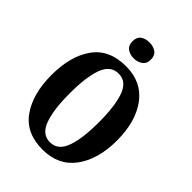

<svg xmlns="http://www.w3.org/2000/svg" viewBox="-264 -1059 1195 1195"><g transform="rotate(45 333.5 -461.5)"><path d="M334 10Q473 10 547.5 -91Q622 -192 622 -358Q622 -524 547.5 -624.5Q473 -725 335 -725Q188 -725 116.5 -625Q45 -525 45 -359Q45 -192 116.5 -91Q188 10 334 10ZM334 -55Q264 -55 235 -135Q206 -215 206 -358Q206 -501 235 -580.5Q264 -660 335 -660Q405 -660 433.5 -580.5Q462 -501 462 -358Q462 -215 433 -135Q404 -55 334 -55ZM334 -793Q367 -793 391 -810Q415 -827 415 -863Q415 -900 391 -916.5Q367 -933 334 -933Q299 -933 276 -916.5Q253 -900 253 -863Q253 -827 276 -810Q299 -793 334 -793Z"/></g></svg>

Font: Noto Serif ExtraCondensed Extra
Style: Regular
Weight: 800
Width: 3
Designer: Monotype Design Team
Foundry: Monotype Imaging Inc.
Version: Version 1.002